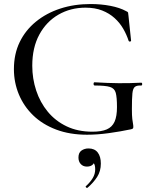

<svg xmlns="http://www.w3.org/2000/svg" viewBox="-20 -656 759 952"><path d="M412 12Q326 12 258.5 -13.5Q191 -39 144.5 -84Q98 -129 73.5 -188Q49 -247 49 -313Q49 -388 77.5 -447Q106 -506 158 -548.5Q210 -591 279 -613.5Q348 -636 429 -636Q481 -636 527.5 -627Q574 -618 605 -601Q614 -597 615 -594Q616 -591 617 -578L630 -454Q630 -451 625 -450Q620 -449 618 -453Q608 -484 591 -513.5Q574 -543 548 -566.5Q522 -590 486.5 -604Q451 -618 404 -618Q330 -618 270 -583.5Q210 -549 175 -484.5Q140 -420 140 -330Q140 -266 159.5 -207Q179 -148 217 -102Q255 -56 310.5 -29.5Q366 -3 438 -3Q483 -3 509.5 -14.5Q536 -26 548 -52.5Q560 -79 560 -125Q560 -173 554 -195.5Q548 -218 525 -225Q502 -232 450 -232Q444 -232 444 -240Q444 -248 449 -248Q515 -244 568.5 -243.5Q622 -243 680 -246Q685 -246 685 -239Q685 -232 680 -232Q659 -233 649 -225.5Q639 -218 636.5 -193Q634 -168 634 -115Q634 -82 636 -66Q638 -50 639.5 -42.5Q641 -35 641 -27Q641 -21 639 -19Q637 -17 630 -15Q578 -4 520.5 4Q463 12 412 12ZM414 275Q410 277 406.5 273Q403 269 406 267Q427 248 439.5 227.5Q452 207 452 184Q452 162 445 153.5Q438 145 427 142L448 132Q450 151 439.5 160.5Q429 170 411 170Q392 170 380.5 157.5Q369 145 369 125Q369 101 384 90.5Q399 80 419 80Q449 80 464.5 100Q480 120 480 155Q480 193 461.5 221.5Q443 250 414 275Z"/></svg>

Font: Cormorant Garamond Light Medium
Style: Regular
Weight: 500
Version: Version 4.001